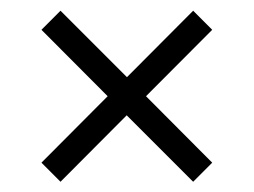

<svg xmlns="http://www.w3.org/2000/svg" viewBox="-20 -472 481 364"><path d="M94.7 -127.4 58.6 -163.6 184.1 -289.6 58.6 -415.5 94.7 -451.7 220.7 -325.7 346.2 -451.7 382.3 -415.5 256.8 -289.6 382.3 -163.6 346.2 -127.4 220.2 -253.4Z"/></svg>

Font: Anaheim
Style: Regular
Weight: 400
Designer: Vernon Adams
Foundry: Vernon Adams
Version: Version 2.001